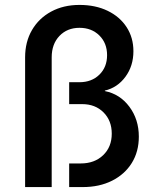

<svg xmlns="http://www.w3.org/2000/svg" viewBox="-20 -760 640 780"><path d="M82 0V-527Q82 -590 110 -638Q138 -686 188 -713Q238 -740 303 -740Q368 -740 417.5 -716Q467 -692 494.5 -649.5Q522 -607 522 -552Q522 -492 489.5 -448Q457 -404 406 -392V-390Q467 -378 505.5 -326.5Q544 -275 544 -205Q544 -144 515.5 -98Q487 -52 435.5 -26Q384 0 316 0H261V-96H308Q364 -96 399 -129.5Q434 -163 434 -217Q434 -270 400.5 -303.5Q367 -337 314 -337H261V-426H303Q352 -426 383.5 -456.5Q415 -487 415 -536Q415 -585 383.5 -616Q352 -647 303 -647Q253 -647 221.5 -614Q190 -581 190 -527V0Z"/></svg>

Font: JetBrains Mono NL SemiBold
Style: Regular
Weight: 600
Designer: Philipp Nurullin, Konstantin Bulenkov
Foundry: JetBrains
Version: Version 2.304; ttfautohint (v1.8.4.7-5d5b)